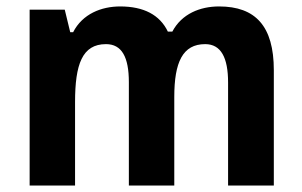

<svg xmlns="http://www.w3.org/2000/svg" viewBox="-20 -627 939 596"><path d="M660 -607C601 -607 544 -584 515 -529H501C476 -581 426 -607 353 -607C295 -607 236 -584 207 -527H198L181 -597H72V-51H213V-310C213 -427 235 -490 309 -490C358 -490 380 -450 380 -372V-51H521V-326C521 -434 547 -490 617 -490C666 -490 688 -448 688 -371V-51H830V-409C830 -546 773 -607 660 -607Z"/></svg>

Font: Noto Sans Tamil UI SemiCondensed
Style: Bold
Weight: 700
Width: 4
Designer: Jelle Bosma - Monotype Design Team
Foundry: Monotype Imaging Inc.
Version: Version 2.004